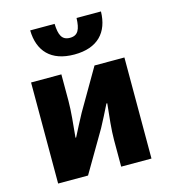

<svg xmlns="http://www.w3.org/2000/svg" viewBox="-110 -825 805 912"><g transform="rotate(-15 292.5 -368.5)"><path d="M63 0H210L328 -201C343 -229 367 -275 383 -308H387C380 -243 373 -180 373 -131V0H522V-497H375L258 -296C243 -267 218 -222 202 -189H199C205 -253 212 -316 212 -366V-497H63ZM297 -572C412 -572 469 -635 471 -737H351C349 -682 337 -654 297 -654C257 -654 245 -682 243 -737H123C125 -635 182 -572 297 -572Z"/></g></svg>

Font: Source Sans Pro
Style: Bold
Weight: 700
Designer: Paul D. Hunt
Foundry: Adobe Systems Incorporated
Version: Version 3.006;hotconv 1.0.111;makeotfexe 2.5.65597